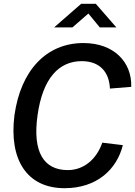

<svg xmlns="http://www.w3.org/2000/svg" viewBox="-20 -978 709 1008"><path d="M418 -752C223 -752 89 -608 56 -374C26 -140 121 10 319 10C488 10 593 -88 625 -216L517 -229C487 -142 420 -85 336 -85C210 -85 150 -179 177 -372C204 -568 290 -657 409 -657C507 -657 554 -596 557 -513L669 -522C673 -653 577 -752 418 -752ZM591 -834 483 -958H406L264 -834H360L444 -907L504 -834Z"/></svg>

Font: Cheyenne Sans Medium
Style: Italic
Weight: 500
Italic angle: -8.13011°
Designer: The Public Sans project authors (U.S. Web Design System), Libre Franklin designed by Pablo Impallari and Rodrigo Fuenzal
Foundry: The Cheyenne Sans Project Authors
Version: Version 2.007